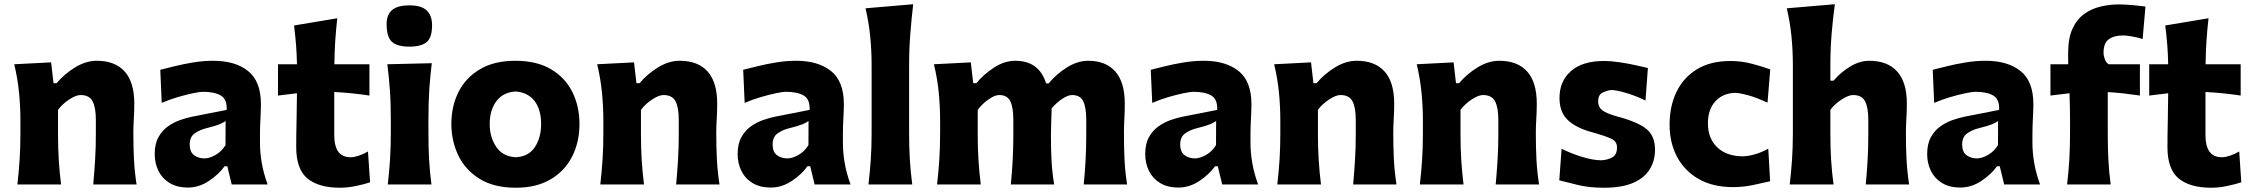

<svg xmlns="http://www.w3.org/2000/svg" viewBox="-20 -860 10494 895"><path d="M61 0Q67.9 -59.6 71.5 -116.2Q75.2 -172.9 75.2 -242.2V-298.3Q75.2 -362.3 68.8 -427.7Q62.5 -493.2 46.4 -560.5L218.3 -569.3L229.5 -472.2H244.1Q278.8 -514.2 329.3 -545.4Q379.9 -576.7 431.2 -576.7Q516.6 -576.7 561.3 -526.6Q606 -476.6 606 -377.4Q606 -340.8 603.8 -306.2Q601.6 -271.5 601.6 -242.2Q601.6 -172.9 604.5 -116.2Q607.4 -59.6 616.7 0H414.6Q419.9 -59.6 423.3 -115Q426.8 -170.4 426.8 -232.9V-301.3Q426.8 -359.4 411.4 -388.2Q396 -417 355.5 -417Q334 -417 302.5 -396.2Q271 -375.5 250.5 -348.1V-232.9Q250.5 -170.4 253.9 -115Q257.3 -59.6 264.6 0Z M856.4 14.2Q804.7 14.2 770.3 -7.1Q735.8 -28.3 718.5 -63.7Q701.2 -99.1 701.2 -141.6Q701.2 -189.5 718.8 -220.9Q736.3 -252.4 763.7 -271.5Q791 -290.5 820.8 -300.8Q850.6 -311 875 -315.9L1036.6 -347.7Q1039.1 -397 1009.5 -414.6Q980 -432.1 925.8 -432.1Q912.1 -432.1 880.1 -425.5Q848.1 -418.9 809.1 -407.5Q770 -396 733.9 -380.4L727.1 -534.7Q754.4 -541.5 794.7 -551.5Q835 -561.5 881.6 -569.1Q928.2 -576.7 974.1 -576.7Q1076.2 -576.7 1136.2 -529.1Q1196.3 -481.4 1196.3 -374.5Q1196.3 -347.2 1194.1 -307.9Q1191.9 -268.6 1191.9 -237.8V-192.9Q1191.9 -149.9 1200 -101.8Q1208 -53.7 1227.5 0H1060.1L1039.6 -85H1026.9Q999 -46.4 953.1 -16.1Q907.2 14.2 856.4 14.2ZM933.1 -121.6Q956.1 -121.6 984.6 -137.7Q1013.2 -153.8 1031.2 -183.6L1031.7 -295.9Q1022 -288.6 1004.2 -281Q986.3 -273.4 941.4 -262.2Q911.6 -254.9 887.9 -238.5Q864.3 -222.2 864.3 -186.5Q864.3 -151.9 884.5 -136.7Q904.8 -121.6 933.1 -121.6Z M1564.9 15.1Q1465.3 15.1 1413.1 -28.1Q1360.8 -71.3 1360.8 -174.3Q1360.8 -232.4 1362.3 -293.7Q1363.8 -355 1364.3 -425.3L1275.9 -414.6V-560.5H1364.3Q1363.3 -609.4 1359.9 -652.3Q1356.4 -695.3 1350.6 -741.2L1552.2 -774.9Q1545.9 -718.8 1542.7 -669.4Q1539.6 -620.1 1538.6 -560.5H1702.1V-414.6Q1661.1 -420.9 1619.9 -425Q1578.6 -429.2 1538.1 -431.2V-230Q1538.1 -179.7 1556.6 -153.3Q1575.2 -127 1615.2 -127Q1630.9 -127 1653.1 -134.5Q1675.3 -142.1 1695.3 -153.8L1705.1 -10.3Q1682.6 -2.4 1642.6 6.3Q1602.5 15.1 1564.9 15.1Z M1787.6 0Q1794.4 -59.6 1798.1 -116.2Q1801.8 -172.9 1801.8 -242.2V-298.3Q1801.8 -382.3 1797.4 -441.4Q1793 -500.5 1785.6 -560.5L1992.7 -565.4Q1985.4 -504.9 1981.2 -444.6Q1977.1 -384.3 1977.1 -298.3V-242.2Q1977.1 -172.9 1980.2 -116.2Q1983.4 -59.6 1991.2 0ZM1887.7 -642.6Q1832 -642.6 1807.1 -665Q1782.2 -687.5 1782.2 -748Q1782.2 -791 1807.4 -813Q1832.5 -835 1889.2 -835Q1944.8 -835 1969.5 -811Q1994.1 -787.1 1994.1 -741.7Q1994.1 -685.5 1969.2 -664.1Q1944.3 -642.6 1887.7 -642.6Z M2385.3 15.1Q2282.2 15.1 2215.3 -26.6Q2148.4 -68.4 2116.2 -136Q2084 -203.6 2084 -281.7Q2084 -365.7 2117.9 -432.4Q2151.9 -499 2218.3 -537.8Q2284.7 -576.7 2381.8 -576.7Q2481.9 -576.7 2548.3 -537.4Q2614.7 -498 2647.9 -431.4Q2681.2 -364.7 2681.2 -281.7Q2681.2 -197.3 2646.7 -129.9Q2612.3 -62.5 2546.1 -23.7Q2480 15.1 2385.3 15.1ZM2384.3 -127Q2443.8 -129.9 2473.1 -174.1Q2502.4 -218.3 2502.4 -281.7Q2502.4 -348.6 2472.2 -388.7Q2441.9 -428.7 2384.3 -433.6Q2324.7 -430.2 2293.7 -388.2Q2262.7 -346.2 2262.7 -281.7Q2262.7 -220.2 2293.5 -175Q2324.2 -129.9 2384.3 -127Z M2778.3 0Q2785.2 -59.6 2788.8 -116.2Q2792.5 -172.9 2792.5 -242.2V-298.3Q2792.5 -362.3 2786.1 -427.7Q2779.8 -493.2 2763.7 -560.5L2935.5 -569.3L2946.8 -472.2H2961.4Q2996.1 -514.2 3046.6 -545.4Q3097.2 -576.7 3148.4 -576.7Q3233.9 -576.7 3278.6 -526.6Q3323.2 -476.6 3323.2 -377.4Q3323.2 -340.8 3321 -306.2Q3318.8 -271.5 3318.8 -242.2Q3318.8 -172.9 3321.8 -116.2Q3324.7 -59.6 3334 0H3131.8Q3137.2 -59.6 3140.6 -115Q3144 -170.4 3144 -232.9V-301.3Q3144 -359.4 3128.7 -388.2Q3113.3 -417 3072.8 -417Q3051.3 -417 3019.8 -396.2Q2988.3 -375.5 2967.8 -348.1V-232.9Q2967.8 -170.4 2971.2 -115Q2974.6 -59.6 2981.9 0Z M3573.7 14.2Q3522 14.2 3487.5 -7.1Q3453.1 -28.3 3435.8 -63.7Q3418.5 -99.1 3418.5 -141.6Q3418.5 -189.5 3436 -220.9Q3453.6 -252.4 3481 -271.5Q3508.3 -290.5 3538.1 -300.8Q3567.9 -311 3592.3 -315.9L3753.9 -347.7Q3756.3 -397 3726.8 -414.6Q3697.3 -432.1 3643.1 -432.1Q3629.4 -432.1 3597.4 -425.5Q3565.4 -418.9 3526.4 -407.5Q3487.3 -396 3451.2 -380.4L3444.3 -534.7Q3471.7 -541.5 3512 -551.5Q3552.2 -561.5 3598.9 -569.1Q3645.5 -576.7 3691.4 -576.7Q3793.5 -576.7 3853.5 -529.1Q3913.6 -481.4 3913.6 -374.5Q3913.6 -347.2 3911.4 -307.9Q3909.2 -268.6 3909.2 -237.8V-192.9Q3909.2 -149.9 3917.2 -101.8Q3925.3 -53.7 3944.8 0H3777.3L3756.8 -85H3744.1Q3716.3 -46.4 3670.4 -16.1Q3624.5 14.2 3573.7 14.2ZM3650.4 -121.6Q3673.3 -121.6 3701.9 -137.7Q3730.5 -153.8 3748.5 -183.6L3749 -295.9Q3739.3 -288.6 3721.4 -281Q3703.6 -273.4 3658.7 -262.2Q3628.9 -254.9 3605.2 -238.5Q3581.5 -222.2 3581.5 -186.5Q3581.5 -151.9 3601.8 -136.7Q3622.1 -121.6 3650.4 -121.6Z M4028.3 0Q4035.2 -59.6 4039.1 -116.2Q4043 -172.9 4043 -242.2V-554.2Q4043 -622.6 4036.6 -688.5Q4030.3 -754.4 4014.6 -821.3L4236.8 -840.3Q4229 -773.9 4223.4 -702.9Q4217.8 -631.8 4217.8 -554.2V-242.2Q4217.8 -172.9 4221.2 -116.2Q4224.6 -59.6 4232.4 0Z M5031.7 0Q5037.6 -59.6 5040.5 -115Q5043.5 -170.4 5043.5 -232.9V-301.3Q5043.5 -359.4 5029.3 -388.2Q5015.1 -417 4977.5 -417Q4958 -417 4930.7 -398.7Q4903.3 -380.4 4882.3 -355Q4881.3 -324.7 4880.1 -289.1Q4878.9 -253.4 4878.9 -225.1Q4878.9 -161.1 4881.8 -108.4Q4884.8 -55.7 4894 0H4691.9Q4697.8 -59.6 4700.7 -115Q4703.6 -170.4 4703.6 -232.9V-301.3Q4703.6 -359.4 4689.5 -388.2Q4675.3 -417 4637.7 -417Q4616.7 -417 4587.4 -396.2Q4558.1 -375.5 4537.6 -348.1V-232.9Q4537.6 -170.4 4541 -115Q4544.4 -59.6 4551.8 0H4348.1Q4355 -59.6 4358.6 -116.2Q4362.3 -172.9 4362.3 -242.2V-298.3Q4362.3 -362.3 4356 -427.7Q4349.6 -493.2 4333.5 -560.5L4505.4 -569.3L4516.6 -472.2H4531.2Q4565.9 -514.2 4614.3 -545.4Q4662.6 -576.7 4712.9 -576.7Q4823.7 -576.7 4856.4 -471.2H4868.2Q4903.8 -514.6 4953.4 -545.7Q5002.9 -576.7 5053.2 -576.7Q5134.8 -576.7 5179 -526.6Q5223.1 -476.6 5223.1 -377.4Q5223.1 -340.8 5221.2 -306.2Q5219.2 -271.5 5219.2 -242.2Q5219.2 -172.9 5221.9 -116.2Q5224.6 -59.6 5233.9 0Z M5473.6 14.2Q5421.9 14.2 5387.5 -7.1Q5353 -28.3 5335.7 -63.7Q5318.4 -99.1 5318.4 -141.6Q5318.4 -189.5 5335.9 -220.9Q5353.5 -252.4 5380.9 -271.5Q5408.2 -290.5 5438 -300.8Q5467.8 -311 5492.2 -315.9L5653.8 -347.7Q5656.2 -397 5626.7 -414.6Q5597.2 -432.1 5543 -432.1Q5529.3 -432.1 5497.3 -425.5Q5465.3 -418.9 5426.3 -407.5Q5387.2 -396 5351.1 -380.4L5344.2 -534.7Q5371.6 -541.5 5411.9 -551.5Q5452.1 -561.5 5498.8 -569.1Q5545.4 -576.7 5591.3 -576.7Q5693.4 -576.7 5753.4 -529.1Q5813.5 -481.4 5813.5 -374.5Q5813.5 -347.2 5811.3 -307.9Q5809.1 -268.6 5809.1 -237.8V-192.9Q5809.1 -149.9 5817.1 -101.8Q5825.2 -53.7 5844.7 0H5677.2L5656.7 -85H5644Q5616.2 -46.4 5570.3 -16.1Q5524.4 14.2 5473.6 14.2ZM5550.3 -121.6Q5573.2 -121.6 5601.8 -137.7Q5630.4 -153.8 5648.4 -183.6L5648.9 -295.9Q5639.2 -288.6 5621.3 -281Q5603.5 -273.4 5558.6 -262.2Q5528.8 -254.9 5505.1 -238.5Q5481.4 -222.2 5481.4 -186.5Q5481.4 -151.9 5501.7 -136.7Q5522 -121.6 5550.3 -121.6Z M5934.1 0Q5940.9 -59.6 5944.6 -116.2Q5948.2 -172.9 5948.2 -242.2V-298.3Q5948.2 -362.3 5941.9 -427.7Q5935.5 -493.2 5919.4 -560.5L6091.3 -569.3L6102.5 -472.2H6117.2Q6151.9 -514.2 6202.4 -545.4Q6252.9 -576.7 6304.2 -576.7Q6389.6 -576.7 6434.3 -526.6Q6479 -476.6 6479 -377.4Q6479 -340.8 6476.8 -306.2Q6474.6 -271.5 6474.6 -242.2Q6474.6 -172.9 6477.5 -116.2Q6480.5 -59.6 6489.7 0H6287.6Q6293 -59.6 6296.4 -115Q6299.8 -170.4 6299.8 -232.9V-301.3Q6299.8 -359.4 6284.4 -388.2Q6269 -417 6228.5 -417Q6207 -417 6175.5 -396.2Q6144 -375.5 6123.5 -348.1V-232.9Q6123.5 -170.4 6127 -115Q6130.4 -59.6 6137.7 0Z M6598.6 0Q6605.5 -59.6 6609.1 -116.2Q6612.8 -172.9 6612.8 -242.2V-298.3Q6612.8 -362.3 6606.4 -427.7Q6600.1 -493.2 6584 -560.5L6755.9 -569.3L6767.1 -472.2H6781.7Q6816.4 -514.2 6866.9 -545.4Q6917.5 -576.7 6968.8 -576.7Q7054.2 -576.7 7098.9 -526.6Q7143.6 -476.6 7143.6 -377.4Q7143.6 -340.8 7141.4 -306.2Q7139.2 -271.5 7139.2 -242.2Q7139.2 -172.9 7142.1 -116.2Q7145 -59.6 7154.3 0H6952.1Q6957.5 -59.6 6960.9 -115Q6964.4 -170.4 6964.4 -232.9V-301.3Q6964.4 -359.4 6949 -388.2Q6933.6 -417 6893.1 -417Q6871.6 -417 6840.1 -396.2Q6808.6 -375.5 6788.1 -348.1V-232.9Q6788.1 -170.4 6791.5 -115Q6794.9 -59.6 6802.2 0Z M7457 15.1Q7387.2 15.1 7335.2 2.2Q7283.2 -10.7 7248.5 -19.5L7259.3 -166.5Q7304.7 -144 7355.7 -128.4Q7406.7 -112.8 7445.3 -112.8Q7474.6 -114.7 7496.1 -126.7Q7517.6 -138.7 7517.6 -172.9Q7517.6 -200.2 7492.4 -212.6Q7467.3 -225.1 7402.8 -243.2Q7326.2 -263.7 7287.8 -300.8Q7249.5 -337.9 7249.5 -402.8Q7249.5 -481.9 7303.2 -528.8Q7356.9 -575.7 7455.6 -575.7Q7490.2 -575.7 7529.3 -569.8Q7568.4 -564 7603.8 -556.2Q7639.2 -548.3 7661.6 -543L7650.4 -391.6Q7598.6 -416 7555.4 -428.2Q7512.2 -440.4 7491.2 -440.4Q7471.7 -438.5 7450.7 -428.5Q7429.7 -418.5 7429.7 -387.2Q7429.7 -361.3 7448.7 -346.2Q7467.8 -331.1 7519 -316.9Q7611.8 -292.5 7653.3 -260Q7694.8 -227.5 7694.8 -162.1Q7694.8 -110.8 7670.2 -70.8Q7645.5 -30.8 7593.3 -7.8Q7541 15.1 7457 15.1Z M8058.6 12.2Q7964.8 12.2 7898.7 -25.4Q7832.5 -63 7797.6 -128.9Q7762.7 -194.8 7762.7 -279.3Q7762.7 -364.3 7794.7 -431.2Q7826.7 -498 7889.9 -536.9Q7953.1 -575.7 8046.4 -575.7Q8098.1 -575.7 8147.7 -562.5Q8197.3 -549.3 8231.9 -536.6L8219.2 -381.3Q8166 -406.2 8126.2 -416.7Q8086.4 -427.2 8066.9 -427.2Q8010.7 -425.3 7976.1 -387.7Q7941.4 -350.1 7941.4 -284.7Q7941.4 -215.8 7983.9 -174.1Q8026.4 -132.3 8103 -131.3Q8127 -131.3 8159.2 -140.4Q8191.4 -149.4 8222.7 -167L8231.4 -15.1Q8198.7 -7.3 8152.6 2.4Q8106.4 12.2 8058.6 12.2Z M8322.8 0Q8329.6 -59.6 8333.5 -116.2Q8337.4 -172.9 8337.4 -242.2V-554.2Q8337.4 -622.6 8331.1 -688.5Q8324.7 -754.4 8309.1 -821.3L8533.2 -840.3Q8523.9 -773.9 8518.1 -702.9Q8512.2 -631.8 8512.2 -554.2V-483.9H8527.3Q8557.1 -520.5 8602.5 -548.6Q8647.9 -576.7 8693.4 -576.7Q8778.8 -576.7 8823.7 -526.6Q8868.7 -476.6 8868.7 -377.4Q8868.7 -340.8 8866.5 -306.2Q8864.3 -271.5 8864.3 -242.2Q8864.3 -172.9 8867.2 -116.2Q8870.1 -59.6 8879.4 0H8677.2Q8682.6 -59.6 8685.8 -115Q8689 -170.4 8689 -232.9V-301.3Q8689 -359.4 8673.8 -388.2Q8658.7 -417 8618.2 -417Q8596.7 -417 8564.7 -396.2Q8532.7 -375.5 8512.2 -348.1V-232.9Q8512.2 -170.4 8515.6 -115Q8519 -59.6 8526.9 0Z M9118.7 14.2Q9066.9 14.2 9032.5 -7.1Q8998 -28.3 8980.7 -63.7Q8963.4 -99.1 8963.4 -141.6Q8963.4 -189.5 8981 -220.9Q8998.5 -252.4 9025.9 -271.5Q9053.2 -290.5 9083 -300.8Q9112.8 -311 9137.2 -315.9L9298.8 -347.7Q9301.3 -397 9271.7 -414.6Q9242.2 -432.1 9188 -432.1Q9174.3 -432.1 9142.3 -425.5Q9110.4 -418.9 9071.3 -407.5Q9032.2 -396 8996.1 -380.4L8989.3 -534.7Q9016.6 -541.5 9056.9 -551.5Q9097.2 -561.5 9143.8 -569.1Q9190.4 -576.7 9236.3 -576.7Q9338.4 -576.7 9398.4 -529.1Q9458.5 -481.4 9458.5 -374.5Q9458.5 -347.2 9456.3 -307.9Q9454.1 -268.6 9454.1 -237.8V-192.9Q9454.1 -149.9 9462.2 -101.8Q9470.2 -53.7 9489.7 0H9322.3L9301.8 -85H9289.1Q9261.2 -46.4 9215.3 -16.1Q9169.4 14.2 9118.7 14.2ZM9195.3 -121.6Q9218.3 -121.6 9246.8 -137.7Q9275.4 -153.8 9293.5 -183.6L9293.9 -295.9Q9284.2 -288.6 9266.4 -281Q9248.5 -273.4 9203.6 -262.2Q9173.8 -254.9 9150.1 -238.5Q9126.5 -222.2 9126.5 -186.5Q9126.5 -151.9 9146.7 -136.7Q9167 -121.6 9195.3 -121.6Z M9615.7 0Q9622.6 -59.6 9626 -116.2Q9629.4 -172.9 9629.4 -242.2V-297.9Q9629.4 -326.2 9628.7 -357.9Q9627.9 -389.6 9627 -425.3L9538.1 -414.6V-560.5H9621.1Q9620.6 -574.7 9620.6 -587.9Q9620.6 -601.1 9620.6 -613.8Q9620.6 -681.2 9640.4 -725.1Q9660.2 -769 9694.1 -793.9Q9728 -818.8 9770.3 -829.1Q9812.5 -839.4 9856.9 -839.4Q9888.7 -839.4 9925.8 -835.7Q9962.9 -832 9981 -829.6L9967.8 -678.2Q9948.2 -684.6 9920.9 -689.7Q9893.6 -694.8 9877.9 -694.8Q9834.5 -694.8 9810.1 -677Q9785.6 -659.2 9785.6 -614.7Q9785.6 -600.1 9791.7 -583.7Q9797.9 -567.4 9809.6 -560.5H9955.1V-414.6Q9916 -420.4 9878.9 -424.6Q9841.8 -428.7 9805.2 -430.7V-242.2Q9805.2 -172.9 9808.1 -116.2Q9811 -59.6 9818.8 0Z M10287.6 15.1Q10188 15.1 10135.7 -28.1Q10083.5 -71.3 10083.5 -174.3Q10083.5 -232.4 10085 -293.7Q10086.4 -355 10086.9 -425.3L9998.5 -414.6V-560.5H10086.9Q10085.9 -609.4 10082.5 -652.3Q10079.1 -695.3 10073.2 -741.2L10274.9 -774.9Q10268.6 -718.8 10265.4 -669.4Q10262.2 -620.1 10261.2 -560.5H10424.8V-414.6Q10383.8 -420.9 10342.5 -425Q10301.3 -429.2 10260.7 -431.2V-230Q10260.7 -179.7 10279.3 -153.3Q10297.9 -127 10337.9 -127Q10353.5 -127 10375.7 -134.5Q10397.9 -142.1 10418 -153.8L10427.7 -10.3Q10405.3 -2.4 10365.2 6.3Q10325.2 15.1 10287.6 15.1Z"/></svg>

Font: Pinar DS4-Bold
Style: Regular
Weight: 700
Designer: Amin Abedi
Version: Version 2.000